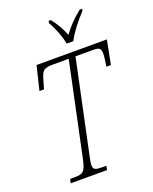

<svg xmlns="http://www.w3.org/2000/svg" viewBox="-168 -1023 891 1116"><g transform="rotate(-20 277.5 -465.5)"><path d="M327 -771H368C393 -819 432 -869 478 -918L481 -931H466C420 -895 381 -853 354 -815C339 -854 315 -897 287 -931H274L271 -918C296 -876 319 -817 327 -771ZM71 0H296L301 -25H276C234 -25 220 -30 220 -58C220 -68 223 -84 228 -108L350 -684H461C497 -684 507 -675 507 -644C507 -627 503 -598 498 -566H526L555 -714H120L84 -566H112L125 -610C142 -672 150 -684 212 -684H308L186 -107C170 -33 156 -25 102 -25H77Z"/></g></svg>

Font: Noto Serif Condensed ExtraLight
Style: Italic
Weight: 200
Width: 3
Italic angle: -12°
Designer: Monotype Design Team
Foundry: Monotype Imaging Inc.
Version: Version 2.013